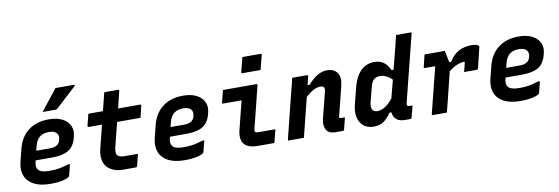

<svg xmlns="http://www.w3.org/2000/svg" viewBox="-58 -1245 4916 1690"><g transform="rotate(-10 2400.0 -399.5)"><path d="M366 -550Q439 -550 487 -524.5Q535 -499 553.5 -456.5Q572 -414 558 -364L554 -347Q534 -275 483 -244.5Q432 -214 339 -214H190L188 -207Q175 -156 195 -131Q218 -102 297 -102Q347 -102 386 -109.5Q425 -117 464 -130H482Q476 -106 470 -81Q464 -56 457 -30Q456 -26 452 -22Q439 -9 394.5 1.5Q350 12 283 12Q193 12 136.5 -18Q80 -48 59.5 -101.5Q39 -155 56 -224L85 -339Q111 -440 183 -495Q255 -550 366 -550ZM348 -440Q298 -440 266 -416Q234 -392 220 -336L210 -297H337Q371 -297 395 -311.5Q419 -326 426 -359Q436 -397 414 -419Q404 -429 388 -434.5Q372 -440 348 -440ZM473 -811H635Q642 -811 643 -806Q644 -801 638 -796Q592 -753 550.5 -715.5Q509 -678 459 -631Q449 -623 440 -623H324Q361 -670 398.5 -717Q436 -764 473 -811Z M1087 -115Q1080 -88 1074 -63Q1068 -38 1061 -11Q1058 0 1047 0H937Q874 0 829.5 -24.5Q785 -49 768 -97Q751 -145 768 -216Q781 -268 794 -319.5Q807 -371 820 -423H700Q695 -423 693 -426.5Q691 -430 692 -434Q699 -462 705 -486Q711 -510 718 -538H848Q852 -553 856 -568.5Q860 -584 864 -600Q870 -626 876.5 -650.5Q883 -675 889 -700H1013Q1025 -700 1021 -689Q1012 -651 1002.5 -613.5Q993 -576 984 -538H1181Q1193 -538 1189 -527Q1182 -499 1176.5 -475Q1171 -451 1164 -423H955Q942 -370 928.5 -317.5Q915 -265 902 -212Q886 -154 907 -132Q924 -115 970 -115Z M1566 -550Q1639 -550 1687 -524.5Q1735 -499 1753.5 -456.5Q1772 -414 1758 -364L1754 -347Q1734 -275 1683 -244.5Q1632 -214 1539 -214H1390L1388 -207Q1375 -156 1395 -131Q1418 -102 1497 -102Q1547 -102 1586 -109.5Q1625 -117 1664 -130H1682Q1676 -106 1670 -81Q1664 -56 1657 -30Q1656 -26 1652 -22Q1639 -9 1594.5 1.5Q1550 12 1483 12Q1393 12 1336.5 -18Q1280 -48 1259.5 -101.5Q1239 -155 1256 -224L1285 -339Q1311 -440 1383 -495Q1455 -550 1566 -550ZM1548 -440Q1498 -440 1466 -416Q1434 -392 1420 -336L1410 -297H1537Q1571 -297 1595 -311.5Q1619 -326 1626 -359Q1636 -397 1614 -419Q1604 -429 1588 -434.5Q1572 -440 1548 -440Z M1921 -538H2220Q2231 -538 2228 -527Q2205 -434 2182 -341Q2159 -248 2135 -154Q2129 -133 2137 -125Q2144 -118 2164 -118H2316Q2309 -92 2302.5 -64.5Q2296 -37 2289 -11Q2286 0 2275 0H2142Q2075 0 2041 -21.5Q2007 -43 1999 -80Q1991 -117 2002 -161Q2018 -226 2034.5 -291Q2051 -356 2067 -420H1903Q1891 -420 1894 -431Q1901 -457 1907.5 -484.5Q1914 -512 1921 -538ZM2140 -794H2303Q2314 -794 2311 -783L2278 -654H2115Q2104 -654 2107 -665Z M2540 -538H2673Q2685 -538 2681 -527Q2671 -489 2662 -451H2681Q2766 -550 2851 -550Q2914 -550 2943 -509Q2972 -468 2954 -397Q2938 -330 2921.5 -265.5Q2905 -201 2888 -133Q2885 -122 2889 -118Q2892 -115 2902 -115H2937Q2930 -89 2924 -63Q2918 -37 2911 -11Q2908 0 2897 0H2835Q2771 0 2750.5 -40Q2730 -80 2744 -136Q2760 -198 2774 -254Q2788 -310 2804 -373Q2814 -419 2771 -419Q2711 -419 2637 -349Q2593 -174 2550 0H2417Q2405 0 2409 -11Q2435 -118 2462 -225.5Q2489 -333 2516 -440Q2524 -468 2530 -493.5Q2536 -519 2540 -538Z M3272 -550Q3324 -550 3358 -525.5Q3392 -501 3413 -453H3431Q3444 -502 3456.5 -551.5Q3469 -601 3482 -651Q3487 -674 3492.5 -696Q3498 -718 3506 -750H3635Q3646 -750 3643 -739Q3618 -639 3591.5 -534.5Q3565 -430 3540 -330Q3515 -230 3493 -142Q3490 -125 3496 -120Q3501 -115 3510 -115H3541Q3535 -89 3528 -62.5Q3521 -36 3514 -10Q3511 0 3501 0H3455Q3404 0 3377.5 -23Q3351 -46 3347 -87H3330Q3299 -39 3262 -14.5Q3225 10 3172 10Q3120 10 3085 -17.5Q3050 -45 3038 -94.5Q3026 -144 3042 -208L3079 -354Q3098 -428 3128 -470.5Q3158 -513 3195.5 -531.5Q3233 -550 3272 -550ZM3192 -132Q3204 -119 3229 -119Q3263 -119 3296.5 -140Q3330 -161 3368 -207Q3379 -247 3389 -287.5Q3399 -328 3410 -368Q3387 -392 3359.5 -405.5Q3332 -419 3302 -419Q3270 -419 3249.5 -402Q3229 -385 3218 -344L3183 -209Q3169 -155 3192 -132Z M3723 -538H3904Q3904 -538 3908 -520Q3912 -502 3916.5 -477.5Q3921 -453 3925 -434H3943Q3978 -493 4028 -520Q4078 -547 4142 -547Q4191 -547 4206 -530Q4210 -527 4210 -523.5Q4210 -520 4209 -517L4165 -336Q4162 -325 4151 -325H4039L4044 -344Q4048 -361 4052.5 -378.5Q4057 -396 4061 -413Q4059 -414 4051 -414Q4025 -414 3989 -399Q3953 -384 3916 -354Q3901 -295 3884.5 -228Q3868 -161 3853 -98Q3846 -72 3839.5 -47.5Q3833 -23 3828 0H3703Q3692 0 3695 -11Q3710 -69 3728 -142.5Q3746 -216 3764.5 -289Q3783 -362 3798 -420H3705Q3693 -420 3697 -431Q3704 -458 3710 -484.5Q3716 -511 3723 -538Z M4566 -550Q4639 -550 4687 -524.5Q4735 -499 4753.5 -456.5Q4772 -414 4758 -364L4754 -347Q4734 -275 4683 -244.5Q4632 -214 4539 -214H4390L4388 -207Q4375 -156 4395 -131Q4418 -102 4497 -102Q4547 -102 4586 -109.5Q4625 -117 4664 -130H4682Q4676 -106 4670 -81Q4664 -56 4657 -30Q4656 -26 4652 -22Q4639 -9 4594.5 1.5Q4550 12 4483 12Q4393 12 4336.5 -18Q4280 -48 4259.5 -101.5Q4239 -155 4256 -224L4285 -339Q4311 -440 4383 -495Q4455 -550 4566 -550ZM4548 -440Q4498 -440 4466 -416Q4434 -392 4420 -336L4410 -297H4537Q4571 -297 4595 -311.5Q4619 -326 4626 -359Q4636 -397 4614 -419Q4604 -429 4588 -434.5Q4572 -440 4548 -440Z"/></g></svg>

Font: Recursive Mn Lnr St
Style: Bold Italic
Weight: 700
Italic angle: -15°
Monospace: yes
Version: Version 1.079;hotconv 1.0.112;makeotfexe 2.5.65598; ttfautoh